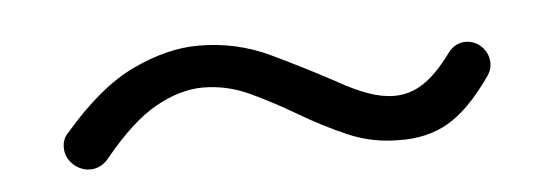

<svg xmlns="http://www.w3.org/2000/svg" viewBox="-27 -487 708 246"><g transform="rotate(-5 327.0 -364.0)"><path d="M478 -294Q444 -294 413 -307.5Q382 -321 352.5 -338.5Q323 -356 294 -369.5Q265 -383 234 -383Q205 -383 173.5 -365.5Q142 -348 106 -304Q96 -291 81 -291Q72 -291 63 -297Q50 -307 50 -322Q50 -333 57 -340Q104 -395 148.5 -416Q193 -437 233 -437Q282 -437 325 -416.5Q368 -396 405 -376Q426 -364 444 -357.5Q462 -351 478 -351Q498 -351 515.5 -362.5Q533 -374 552 -400Q561 -412 575 -412Q583 -412 591 -407Q604 -397 604 -382Q604 -373 598 -365Q570 -325 542.5 -309Q515 -293 478 -294Z"/></g></svg>

Font: Kiwi Maru Light
Style: Regular
Weight: 300
Designer: Hiroki-Chan
Version: Version 1.100